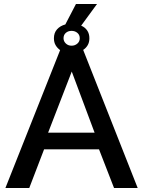

<svg xmlns="http://www.w3.org/2000/svg" viewBox="-20 -938 715 958"><path d="M385 -810Q404 -802 415 -786Q426 -770 426 -747Q426 -727 417.5 -712.5Q409 -698 395 -689L667 0H549L474 -193H200L126 0H7L280 -688Q266 -698 257.5 -712.5Q249 -727 249 -747Q249 -774 264.5 -791.5Q280 -809 306 -816L359 -918H464ZM452 -276 338 -581 220 -276ZM337 -784Q320 -784 308.5 -774Q297 -764 297 -747Q297 -732 308.5 -721Q320 -710 337 -710Q354 -710 366 -720.5Q378 -731 378 -747Q378 -764 366 -774Q354 -784 337 -784Z"/></svg>

Font: Oxford Sans SemiBold
Style: Regular
Weight: 600
Designer: Matt McInerney, Pablo Impallari, Rodrigo Fuenzalida
Foundry: Matt McInerney, Pablo Impallari, Rodrigo Fuenzalida
Version: Version 3.000g; ttfautohint (v1.5) -l 8 -r 28 -G 28 -x 14 -D